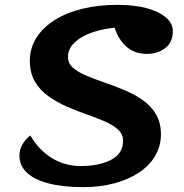

<svg xmlns="http://www.w3.org/2000/svg" viewBox="-20 -746 760 791"><path d="M321 25Q239 25 180 9.5Q121 -6 90.5 -35Q60 -64 60 -105Q60 -129 72.5 -151Q85 -173 105 -188Q139 -129 192.5 -95.5Q246 -62 313 -62Q388 -62 437.5 -87.5Q487 -113 487 -166Q487 -193 466.5 -212Q446 -231 411.5 -246Q377 -261 336.5 -275Q296 -289 255 -307Q214 -325 179.5 -349.5Q145 -374 124 -409.5Q103 -445 103 -495Q103 -548 130 -590.5Q157 -633 205.5 -663.5Q254 -694 320 -710Q386 -726 465 -726Q533 -726 583.5 -712.5Q634 -699 663 -674.5Q692 -650 692 -618Q692 -572 661 -548Q630 -524 585 -524Q537 -524 503.5 -551.5Q470 -579 452 -632Q363 -622 311.5 -589.5Q260 -557 260 -512Q260 -485 280.5 -467Q301 -449 335.5 -434.5Q370 -420 410.5 -406Q451 -392 492 -375Q533 -358 567.5 -334Q602 -310 622.5 -275.5Q643 -241 643 -193Q643 -145 620 -105Q597 -65 554 -36Q511 -7 452 9Q393 25 321 25Z"/></svg>

Font: Lemonada Medium
Style: Regular
Weight: 500
Designer: Mohamed Gaber (Arabic), Eduardo Tunni (Latin)
Foundry: Kief Type Foundry
Version: Version 4.004; ttfautohint (v1.8.2)